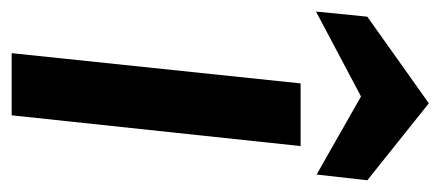

<svg xmlns="http://www.w3.org/2000/svg" viewBox="-267 -522 755 329"><g transform="rotate(90 110.5 -357.5)"><path d="M88.9 -495.1H196.3L143.6 0H37.1ZM-34.2 -521.5 -25.4 -609.4 123 -714.8 254.9 -609.4 245.1 -522.5 111.3 -598.6Z"/></g></svg>

Font: Puritan
Style: BoldItalic
Weight: 700
Version: 2.1